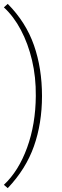

<svg xmlns="http://www.w3.org/2000/svg" viewBox="-42 -766 321 992"><path d="M-2 206 -22 189Q54 118 98 -3Q142 -124 143 -270Q144 -368 123.5 -454.5Q103 -541 66 -611Q29 -681 -22 -728L-2 -746Q92 -651 133.5 -532Q175 -413 175 -270Q175 -129 133.5 -11Q92 107 -2 206Z"/></svg>

Font: Livvic Thin
Style: Regular
Weight: 250
Designer: Jacques Le Bailly, Baron von Fonthausen
Version: Version 1.001; ttfautohint (v1.8.2)